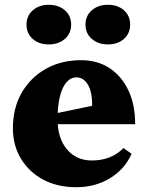

<svg xmlns="http://www.w3.org/2000/svg" viewBox="-20 -768 620 804"><path d="M299 16Q221 16 161.5 -15.5Q102 -47 68 -103Q34 -159 34 -231Q34 -315 70.5 -379Q107 -443 171.5 -479.5Q236 -516 320 -516Q387 -516 437.5 -483.5Q488 -451 517 -391Q546 -331 546 -248H164V-283L366 -325Q366 -385 347.5 -414.5Q329 -444 300 -444Q276 -444 258 -423Q240 -402 230.5 -362.5Q221 -323 221 -269Q221 -190 260 -143Q299 -96 365 -96Q446 -96 497 -148L531 -124Q503 -60 441 -22Q379 16 299 16ZM184 -582Q143 -582 117 -605Q91 -628 91 -665Q91 -702 117.5 -725Q144 -748 184 -748Q225 -748 251.5 -725Q278 -702 278 -665Q278 -628 251.5 -605Q225 -582 184 -582ZM432 -582Q391 -582 364.5 -605Q338 -628 338 -665Q338 -702 364.5 -725Q391 -748 432 -748Q473 -748 499 -725Q525 -702 525 -665Q525 -628 499 -605Q473 -582 432 -582Z"/></svg>

Font: Platypi Light ExtraBold
Style: Regular
Weight: 800
Version: Version 1.200